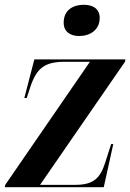

<svg xmlns="http://www.w3.org/2000/svg" viewBox="-28 -785 546 805"><path d="M304 -634C349 -634 390 -659 390 -710C390 -750 359 -765 323 -765C280 -765 239 -744 239 -690C239 -651 268 -634 304 -634ZM-8 0H407L447 -181H438L413 -103C393 -41 367 -10 288 -10H140L496 -526L498 -536H116L74 -374H84L99 -420C126 -501 161 -526 244 -526H349L-6 -10Z"/></svg>

Font: Noto Serif Display Condensed
Style: Bold Italic
Weight: 700
Width: 3
Italic angle: -12°
Designer: Monotype Design Team
Foundry: Monotype Imaging Inc.
Version: Version 2.009